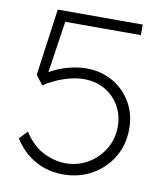

<svg xmlns="http://www.w3.org/2000/svg" viewBox="-80 -767 728 841"><g transform="rotate(10 284.0 -346.5)"><path d="M39 -115 73 -151Q112 -91 161.5 -67Q211 -43 258 -43Q314 -43 359 -70Q404 -97 430.5 -141.5Q457 -186 457 -240Q457 -290 434 -331Q411 -372 370 -396Q329 -420 274 -420Q245 -420 212.5 -411.5Q180 -403 150.5 -389.5Q121 -376 100 -361L68 -403L109 -700H487V-653H124L153 -669L113 -402L92 -407Q113 -423 143 -437Q173 -451 208.5 -459.5Q244 -468 279 -468Q344 -468 395.5 -438.5Q447 -409 477.5 -357.5Q508 -306 508 -239Q508 -169 475 -113.5Q442 -58 385 -25.5Q328 7 257 7Q188 7 132 -24.5Q76 -56 39 -115Z"/></g></svg>

Font: Mach ExtraLight
Style: Regular
Weight: 250
Version: Version 1.002